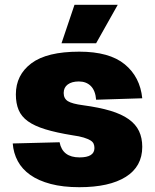

<svg xmlns="http://www.w3.org/2000/svg" viewBox="-20 -767 645 799"><path d="M310 12Q242 12 191 -1.5Q140 -15 106 -39Q72 -63 54 -96.5Q36 -130 33 -170L228 -175Q240 -112 311 -112Q373 -112 373 -151Q373 -161 369.5 -169Q366 -177 356 -183Q346 -189 328.5 -194.5Q311 -200 282 -204Q214 -215 168.5 -229Q123 -243 96 -262.5Q69 -282 57.5 -309.5Q46 -337 46 -374Q46 -455 110.5 -503.5Q175 -552 310 -552Q435 -552 499 -499.5Q563 -447 572 -358L380 -352Q377 -390 358 -409Q339 -428 308 -428Q279 -428 262 -415.5Q245 -403 245 -380Q245 -357 262.5 -346Q280 -335 326 -329Q393 -320 439.5 -306Q486 -292 515.5 -271Q545 -250 558.5 -221.5Q572 -193 572 -156Q572 -74 503.5 -31Q435 12 310 12ZM236 -587 290 -747H470L380 -587Z"/></svg>

Font: Geist Black
Style: Regular
Weight: 400
Designer: Basement.studio, Andrés Briganti, Mateo Zaragoza
Foundry: Basement.studio, Vercel, Andrés Briganti, Guido Ferreyra, Mateo Zaragoza
Version: Version 1.401